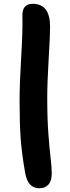

<svg xmlns="http://www.w3.org/2000/svg" viewBox="-20 -883 374 1020"><path d="M189 117.2Q127.9 117.2 113.8 36.1Q95.7 -65.4 89.8 -147Q84 -228.5 84 -345.2Q84 -439 92.5 -579.3Q101.1 -719.7 99.1 -794.9Q95.7 -862.8 153.8 -862.8Q246.1 -862.8 246.1 -741.2Q246.1 -694.8 238.5 -569.6Q231 -444.3 231 -360.8Q231 -251 237.1 -171.1Q243.2 -91.3 249 -42.7Q254.9 5.9 254.9 39.1Q254.9 78.1 237.3 97.7Q219.7 117.2 189 117.2Z"/></svg>

Font: Shantell Sans Bouncy
Style: Bold
Weight: 700
Designer: Stephen Nixon, Anya Danilova, Shantell Martin
Foundry: Arrow Type
Version: Version 1.006;[9816181b4]